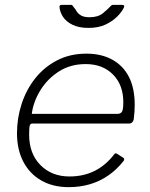

<svg xmlns="http://www.w3.org/2000/svg" viewBox="-20 -761 618 791"><path d="M263 10Q198 10 150 -17.5Q102 -45 76 -95Q50 -145 50 -212Q50 -274 69 -332.5Q88 -391 124.5 -437.5Q161 -484 214.5 -512Q268 -540 336 -540Q398 -540 443 -515Q488 -490 511.5 -443.5Q535 -397 535 -329Q535 -315 534 -300.5Q533 -286 531 -270Q530 -263 525 -257.5Q520 -252 512 -252H112Q106 -252 103 -244.5Q100 -237 100 -207Q100 -128 146.5 -81Q193 -34 266 -34Q325 -34 371 -57.5Q417 -81 451 -126Q455 -130 457.5 -129.5Q460 -129 463 -127L488 -111Q494 -107 490 -99Q461 -62 426 -38Q391 -14 350.5 -2Q310 10 263 10ZM465 -292Q476 -292 482 -300Q488 -308 488 -340Q488 -411 445.5 -454Q403 -497 333 -497Q270 -497 222.5 -466.5Q175 -436 146 -388.5Q117 -341 111 -292ZM482 -741Q489 -741 491 -738Q493 -735 490 -729Q482 -712 462.5 -692.5Q443 -673 414 -659.5Q385 -646 344 -646Q305 -646 278.5 -659Q252 -672 239 -692.5Q226 -713 225 -734Q225 -736 227 -738.5Q229 -741 234 -741H272Q277 -741 278.5 -738.5Q280 -736 284 -731Q289 -726 295 -715.5Q301 -705 313.5 -697.5Q326 -690 349 -690Q384 -690 404 -706.5Q424 -723 437 -737Q440 -740 442.5 -740.5Q445 -741 448 -741Z"/></svg>

Font: Libre Franklin Thin ExtraLight
Style: Italic
Weight: 250
Italic angle: -8°
Version: Version 3.000